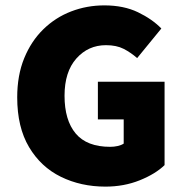

<svg xmlns="http://www.w3.org/2000/svg" viewBox="-20 -682 686 714"><path d="M372 12Q281 12 206.5 -24.5Q132 -61 88 -135Q44 -209 44 -320Q44 -402 70 -465.5Q96 -529 141 -573Q186 -617 244.5 -639.5Q303 -662 368 -662Q440 -662 493 -636.5Q546 -611 580 -576L490 -466Q466 -487 439.5 -500.5Q413 -514 374 -514Q308 -514 264 -464.5Q220 -415 220 -326Q220 -235 261.5 -185.5Q303 -136 390 -136Q404 -136 417.5 -139Q431 -142 440 -148V-238H344V-378H592V-68Q558 -35 499.5 -11.5Q441 12 372 12Z"/></svg>

Font: Assistant ExtraBold
Style: Regular
Weight: 800
Designer: Hebrew By Ben Nathan, Latin by Paul Hunt
Version: Version 3.000